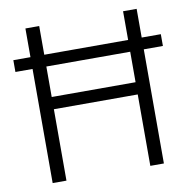

<svg xmlns="http://www.w3.org/2000/svg" viewBox="-78 -772 843 850"><g transform="rotate(-10 343.0 -347.5)"><path d="M14 -513V-566H91V-695H153V-566H530V-695H591V-566H677V-513H591V0H530V-321H153V0H91V-513ZM153 -376H530V-513H153Z"/></g></svg>

Font: Titillium Web
Style: Light
Weight: 300
Version: Version 1.001;PS 57.000;hotconv 1.0.70;makeotf.lib2.5.55311